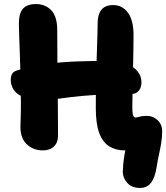

<svg xmlns="http://www.w3.org/2000/svg" viewBox="-20 -729 819 946"><path d="M670 197Q629 197 607 172Q585 147 585 119Q585 106 587 82.5Q589 59 593.5 33Q598 7 604 -11L647 -16Q643 -4 628.5 4Q614 12 594 12Q550 12 518 -8Q486 -28 469 -73.5Q452 -119 452 -197Q452 -286 454 -366Q456 -446 458.5 -510Q461 -574 461 -613Q461 -657 479.5 -680.5Q498 -704 538 -704Q582 -704 610 -667Q638 -630 638 -554Q638 -514 637 -466Q636 -418 635 -369Q634 -320 633 -276Q632 -232 632 -201Q632 -182 633.5 -171Q635 -160 638.5 -155Q642 -150 647 -150Q653 -150 659.5 -152Q666 -154 676.5 -156Q687 -158 705 -158Q734 -158 756.5 -137Q779 -116 779 -82Q779 -54 774.5 -26Q770 2 763.5 31Q757 60 752 93Q744 145 724.5 171Q705 197 670 197ZM191 12Q142 12 109.5 -20.5Q77 -53 81 -119Q83 -161 83 -218Q83 -275 81.5 -337Q80 -399 78 -455.5Q76 -512 74.5 -554Q73 -596 73 -612Q73 -664 93.5 -686.5Q114 -709 157 -709Q203 -709 232.5 -678.5Q262 -648 262 -580Q262 -483 263 -388.5Q264 -294 265 -210.5Q266 -127 266 -61Q266 -27 246 -7.5Q226 12 191 12ZM196 -236Q133 -236 97.5 -250Q62 -264 47.5 -286.5Q33 -309 33 -334Q33 -353 39.5 -365Q46 -377 67 -383Q139 -405 213.5 -414.5Q288 -424 364 -426.5Q440 -429 515 -429Q567 -429 603 -415Q639 -401 658 -377Q677 -353 677 -324Q677 -298 664 -282Q651 -266 628 -266Q526 -266 454 -261.5Q382 -257 333 -251Q284 -245 251.5 -240.5Q219 -236 196 -236Z"/></svg>

Font: Shantell Sans ExtraBold
Style: Regular
Weight: 800
Designer: Stephen Nixon, Anya Danilova, Shantell Martin
Foundry: Arrow Type
Version: Version 1.011;[c5ecc13dd]